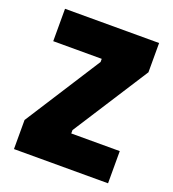

<svg xmlns="http://www.w3.org/2000/svg" viewBox="-124 -768 778 863"><g transform="rotate(20 264.5 -336.5)"><path d="M40 -140 272 -502V-517H40V-672H490V-532L258 -171V-155H490V-1H40Z"/></g></svg>

Font: Cairo Black
Style: Regular
Weight: 900
Designer: Mohamed Gaber, the designers of Titillium
Foundry: Kief Type Foundry
Version: Version 2.009; ttfautohint (v1.5.33-1714) -l 8 -r 50 -G 200 